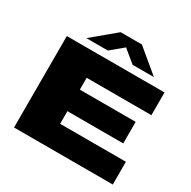

<svg xmlns="http://www.w3.org/2000/svg" viewBox="-191 -1068 1242 1251"><g transform="rotate(30 430.0 -442.5)"><path d="M74 0V-688H809V-517H322V-428H742V-266H322V-171H817V0ZM191 -740 365 -885H525L699 -740H539L410 -846H480L353 -740Z"/></g></svg>

Font: Archivo Expanded Black
Style: Regular
Weight: 900
Width: 7
Designer: Hector Gatti
Foundry: Omnibus-Type
Version: Version 2.001